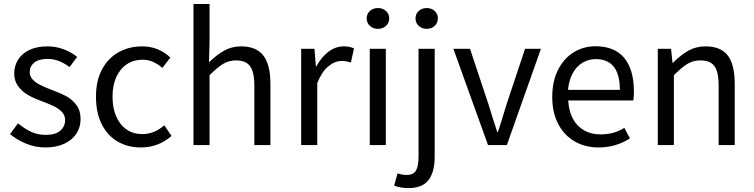

<svg xmlns="http://www.w3.org/2000/svg" viewBox="-20 -732 3804 969"><path d="M211.9 -51.3Q258.8 -51.3 283.7 -72Q308.6 -92.8 308.6 -126Q308.6 -149.4 293 -166.3Q277.3 -183.1 255.1 -194.3Q232.9 -205.6 197.3 -218.8Q154.8 -233.9 123.8 -251.2Q92.8 -268.6 72.3 -295.9Q51.8 -323.2 51.8 -361.3Q51.8 -400.4 71.8 -431.6Q91.8 -462.9 129.6 -480.5Q167.5 -498 219.2 -498Q262.2 -498 301 -483.4Q339.8 -468.8 369.6 -444.8L331.1 -393.6Q304.2 -413.6 277.3 -424.1Q250.5 -434.6 219.7 -434.6Q175.8 -434.6 152.8 -416Q129.9 -397.5 129.9 -368.2Q129.9 -347.2 144.5 -331.3Q159.2 -315.4 181.6 -304Q204.1 -292.5 238.3 -279.3Q285.2 -262.2 314.9 -246.1Q344.7 -230 365.7 -201.9Q386.7 -173.8 386.7 -130.9Q386.7 -90.8 366 -58.3Q345.2 -25.9 304.9 -6.8Q264.6 12.2 209 12.2Q159.7 12.2 113.5 -6.3Q67.4 -24.9 30.3 -55.2L70.8 -109.4Q106.4 -80.6 138.9 -65.9Q171.4 -51.3 211.9 -51.3Z M839.8 -441.4 799.3 -389.2Q776.4 -409.2 752 -419.9Q727.5 -430.7 699.7 -430.7Q655.3 -430.7 620.8 -408.2Q586.4 -385.7 567.1 -343.5Q547.9 -301.3 547.9 -244.1Q547.9 -186.5 566.7 -143.8Q585.4 -101.1 619.4 -78.1Q653.3 -55.2 697.8 -55.2Q758.8 -55.2 809.1 -99.6L845.7 -45.9Q779.3 12.2 690.9 12.2Q625.5 12.2 574.2 -17.3Q522.9 -46.9 493.7 -104.7Q464.4 -162.6 464.4 -244.1Q464.4 -325.7 495.6 -383.1Q526.9 -440.4 579.8 -469.2Q632.8 -498 696.8 -498Q780.3 -498 839.8 -441.4Z M1037.6 -711.9V-518.1L1034.7 -417.5Q1074.7 -456.1 1112.5 -477.1Q1150.4 -498 1196.8 -498Q1273.9 -498 1309.3 -451.4Q1344.7 -404.8 1344.7 -310.1V0H1263.7V-298.8Q1263.7 -345.2 1254.4 -373.3Q1245.1 -401.4 1224.9 -414.3Q1204.6 -427.2 1171.4 -427.2Q1135.7 -427.2 1106.7 -409.9Q1077.6 -392.6 1037.6 -352.5V0H956.5V-711.9Z M1566.9 -485.8 1574.2 -397.9H1577.1Q1602.1 -444.3 1638.2 -471.2Q1674.3 -498 1714.8 -498Q1730.5 -498 1742.4 -495.6Q1754.4 -493.2 1766.6 -487.8L1751 -416.5Q1736.8 -420.9 1727.3 -422.6Q1717.8 -424.3 1704.1 -424.3Q1669.9 -424.3 1637 -397.2Q1604 -370.1 1581.1 -312.5V0H1500V-485.8Z M1887.7 -691.4Q1911.6 -691.4 1928 -676.8Q1944.3 -662.1 1944.3 -639.2Q1944.3 -616.2 1928 -601.3Q1911.6 -586.4 1887.7 -586.4Q1863.3 -586.4 1846.9 -601.3Q1830.6 -616.2 1830.6 -639.2Q1830.6 -662.1 1846.9 -676.8Q1863.3 -691.4 1887.7 -691.4ZM1927.2 -485.8V0H1846.2V-485.8Z M2133.8 -691.4Q2157.2 -691.4 2173.6 -676.8Q2189.9 -662.1 2189.9 -639.2Q2189.9 -616.2 2173.6 -601.3Q2157.2 -586.4 2133.8 -586.4Q2109.9 -586.4 2093.5 -601.3Q2077.1 -616.2 2077.1 -639.2Q2077.1 -662.1 2093.3 -676.8Q2109.4 -691.4 2133.8 -691.4ZM2173.8 -485.8V59.1Q2173.8 136.2 2142.6 176.8Q2111.3 217.3 2041.5 217.3Q2001 217.3 1969.2 204.6L1986.3 143.1Q2009.8 150.9 2032.2 150.9Q2066.9 150.9 2079.6 128.4Q2092.3 106 2092.3 58.6V-485.8Z M2352.1 -485.8 2444.3 -209Q2459.5 -157.7 2478.5 -100.1L2489.3 -66.4H2493.2L2510.3 -120.1Q2523.4 -161.1 2537.6 -209L2629.9 -485.8H2710L2538.1 0H2442.9L2268.1 -485.8Z M3179.2 -270Q3179.2 -242.7 3176.3 -225.1H2847.7Q2850.6 -171.4 2871.3 -132.8Q2892.1 -94.2 2928 -74Q2963.9 -53.7 3010.3 -53.7Q3045.4 -53.7 3074.7 -61.8Q3104 -69.8 3130.9 -86.9L3159.2 -33.7Q3088.4 12.2 3000.5 12.2Q2934.6 12.2 2881.6 -17.6Q2828.6 -47.4 2797.9 -105Q2767.1 -162.6 2767.1 -242.7Q2767.1 -321.8 2796.4 -379.6Q2825.7 -437.5 2875.2 -468Q2924.8 -498.5 2984.9 -498.5Q3082 -498.5 3130.6 -439.5Q3179.2 -380.4 3179.2 -270ZM2986.8 -433.6Q2949.7 -433.6 2919.7 -415.5Q2889.6 -397.5 2870.4 -362.3Q2851.1 -327.1 2846.7 -278.3H3108.4Q3108.4 -433.6 2986.8 -433.6Z M3366.7 -485.8 3374 -415.5H3377Q3416 -455.1 3454.6 -476.6Q3493.2 -498 3540 -498Q3618.2 -498 3653.1 -451.9Q3688 -405.8 3688 -310.5V0H3606.9V-299.3Q3606.9 -346.2 3597.9 -373.8Q3588.9 -401.4 3568.8 -414.3Q3548.8 -427.2 3514.2 -427.2Q3478.5 -427.2 3449.7 -409.9Q3420.9 -392.6 3380.9 -352.5V0H3299.8V-485.8Z"/></svg>

Font: Varta
Style: Regular
Weight: 400
Designer: Joana Correia, Viktoriya Grabowska, Eben Sorkin
Foundry: Sorkin Type
Version: Version 1.003; ttfautohint (v1.3) -l 8 -r 24 -G 200 -x 12 -H